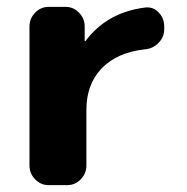

<svg xmlns="http://www.w3.org/2000/svg" viewBox="-20 -540 545 560"><path d="M122 0Q99 0 82.5 -17Q66 -34 66 -57V-463Q66 -486 82.5 -503Q99 -520 122 -520H171Q194 -520 210.5 -503Q227 -486 227 -463V-421Q227 -420 228 -420Q230 -420 230 -421Q292 -504 403 -518Q426 -521 442.5 -504Q459 -487 459 -463V-455Q459 -432 442.5 -415Q426 -398 402 -396Q321 -387 276.5 -340.5Q232 -294 232 -220V-57Q232 -34 215.5 -17Q199 0 176 0Z"/></svg>

Font: Rounded Mplus 1c ExtraBold
Style: Regular
Weight: 800
Version: Version 1.059.20150529